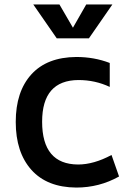

<svg xmlns="http://www.w3.org/2000/svg" viewBox="-20 -829 586 866"><path d="M236 -656 130 -809H248L309 -704L369 -809H487L381 -656ZM483 -130 517 -33Q428 17 324 17Q192 16 121.5 -63Q51 -142 51 -279Q51 -416 121.5 -493.5Q192 -571 324 -572Q405 -572 475 -545V-437Q409 -468 334 -468Q170 -467 170 -280Q170 -88 332 -87Q403 -87 483 -130Z"/></svg>

Font: Biryani DemiBold
Style: Regular
Weight: 600
Designer: Dan Reynolds and Mathieu Réguer
Foundry: Dan Reynolds and Mathieu Réguer
Version: Version 1.003;PS 001.003;hotconv 1.0.70;makeotf.lib2.5.58329